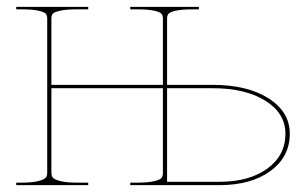

<svg xmlns="http://www.w3.org/2000/svg" viewBox="-20 -540 895 560"><path d="M27.3 0V-7.3H42.5Q74.7 -7.3 92 -12Q109.4 -16.6 113.5 -22Q117.7 -27.3 117.7 -36.1V-486.3Q117.7 -495.1 113.5 -500Q109.4 -504.9 92 -508.8Q74.7 -512.7 42.5 -512.7H27.3V-520H237.3V-512.7H205.1Q172.9 -512.7 155.5 -508.8Q138.2 -504.9 134 -500Q129.9 -495.1 129.9 -486.3V-292.5H455.1V-486.3Q455.1 -495.1 450.4 -500.2Q445.8 -505.4 428.7 -509Q411.6 -512.7 379.9 -512.7H359.9V-520H560.1V-512.7H542.5Q510.7 -512.7 493.7 -509Q476.6 -505.4 471.9 -500.2Q467.3 -495.1 467.3 -486.3V-292.5H600.1Q701.2 -292.5 763.2 -253.2Q825.2 -213.9 825.2 -149.9Q825.2 -82.5 768.8 -41.3Q712.4 0 620.1 0H359.9V-7.3H379.9Q412.1 -7.3 429.4 -11.5Q446.8 -15.6 450.9 -21Q455.1 -26.4 455.1 -35.2V-282.7H129.9V-36.1Q129.9 -27.3 134 -22Q138.2 -16.6 155.5 -12Q172.9 -7.3 205.1 -7.3H237.3V0ZM467.3 -9.8H620.1Q707 -9.8 759.8 -48.3Q812.5 -86.9 812.5 -149.9Q812.5 -209.5 754.2 -246.1Q695.8 -282.7 600.1 -282.7H467.3Z"/></svg>

Font: Znikomit
Style: Regular
Weight: 100
Designer: gluk
Foundry: gluk
Version: Version 0.53